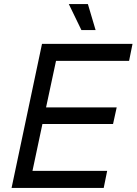

<svg xmlns="http://www.w3.org/2000/svg" viewBox="-20 -926 673 946"><path d="M37 0 187 -710H633L616 -626H256L207 -397H555L537 -315H189L140 -84H508L491 0ZM381 -778 319 -906H413L451 -778Z"/></svg>

Font: Geist
Style: Italic
Weight: 400
Italic angle: -12°
Designer: Basement.studio, Andrés Briganti, Mateo Zaragoza
Foundry: Basement.studio, Vercel, Andrés Briganti, Guido Ferreyra, Mateo Zaragoza
Version: Version 1.500